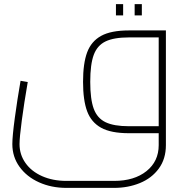

<svg xmlns="http://www.w3.org/2000/svg" viewBox="-20 -648 907 934"><path d="M787 -500V58Q787 125 752.5 172Q718 219 660.5 242.5Q603 266 535 266H303Q230 266 170 239Q110 212 75 163.5Q40 115 40 53Q40 15 52 -74Q64 -163 80 -255L115 -249Q97 -145 86 -62Q75 21 75 53Q75 104 104 145Q133 186 185 209Q237 232 303 232H535Q633 232 692.5 184.5Q752 137 752 58V0H607Q520 0 472 -26.5Q424 -53 404 -106.5Q384 -160 384 -250Q384 -340 404 -393.5Q424 -447 472 -473.5Q520 -500 607 -500ZM752 -34V-466H607Q534 -466 493.5 -446.5Q453 -427 436 -381Q419 -335 419 -250Q419 -165 436 -119Q453 -73 493.5 -53.5Q534 -34 607 -34ZM544 -628H579V-573H544ZM635 -628H670V-573H635Z"/></svg>

Font: Cairo ExtraLight
Style: Regular
Weight: 275
Designer: Mohamed Gaber, Accademia di Belle Arti di Urbino and others
Foundry: Kief Type Foundry, Accademia di Belle Arti di Urbino and others
Version: Version 3.011